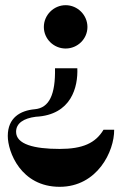

<svg xmlns="http://www.w3.org/2000/svg" viewBox="-20 -520 470 740"><path d="M233 -500C187 -500 149 -462 149 -416C149 -370 187 -333 233 -333C279 -333 317 -370 317 -416C317 -462 279 -500 233 -500ZM420 -20H379C348 32 298 54 210 54C111 54 42 36 42 -12C42 -45 71 -64 118 -70C256 -77 281 -186 278 -257H192C194 -156 170 -104 114 -99C58 -94 10 -66 10 4C10 65 60 200 210 200C355 200 421 63 420 -20Z"/></svg>

Font: Space Cowgirl Bold
Style: Regular
Weight: 700
Designer: Valery Marier
Foundry: Valery Marier
Version: Version 1.000;hotconv 1.0.109;makeotfexe 2.5.65596